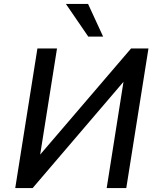

<svg xmlns="http://www.w3.org/2000/svg" viewBox="-20 -950 794 970"><path d="M57 0 169 -705H268L182 -163L177 -162L642 -705H730L618 0H519L605 -544L611 -545L145 0ZM426 -765 313 -930H425L501 -765Z"/></svg>

Font: Nunito Sans 7pt SemiCondensed SemiBold
Style: Italic
Weight: 600
Width: 4
Italic angle: -9°
Designer: Vernon Adams
Foundry: Vernon Adams
Version: Version 3.101;gftools[0.9.27]